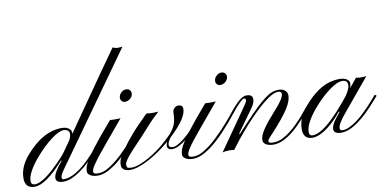

<svg xmlns="http://www.w3.org/2000/svg" viewBox="-140 -995 2431 1211"><g transform="rotate(-10 1076.0 -389.0)"><path d="M186.5 -132.8Q66.9 1 -3.9 1Q-65.9 1 -65.9 -63Q-65.9 -137.2 -4.9 -206.5Q105 -334.5 227.1 -334.5Q263.7 -334.5 281.2 -312Q286.6 -304.7 286.6 -298.3Q286.6 -292 286.4 -290.3Q286.1 -288.6 286.1 -286.1L528.3 -633.8L630.9 -778.8Q648.9 -771 664.6 -771Q680.2 -771 692.9 -772.5L229 -122.1Q200.7 -84 186.3 -61.8Q171.9 -39.6 171.9 -26.6Q171.9 -13.7 184.1 -13.7Q231.4 -13.7 291.5 -57.6Q346.7 -97.7 412.1 -177.7Q424.3 -193.4 429.2 -198.2L439.9 -189.9Q434.6 -184.6 421.1 -168.5Q407.7 -152.3 387.9 -131.3Q368.2 -110.4 343.5 -86.9Q318.8 -63.5 291 -43.9Q228 1 179.9 1Q131.8 1 132.3 -30.5Q132.8 -62 190.4 -130.9ZM44.9 -173.8Q-24.9 -88.9 -24.9 -38.1Q-24.9 -13.7 -0.5 -13.7Q43 -13.7 120.6 -84.5L160.6 -123Q195.3 -157.2 217.3 -188.5L260.7 -250.5Q272 -272.9 272 -289.1Q272 -305.2 260.3 -312.3Q248.5 -319.3 235.8 -319.3Q223.1 -319.3 203.9 -310.8Q184.6 -302.2 160.2 -284.2Q106.9 -246.1 44.9 -173.8Z M635.7 -489.3Q649.9 -503.9 666.7 -503.9Q683.6 -503.9 691.7 -494.9Q699.7 -485.8 699.7 -475.1Q699.7 -464.4 695.6 -456.1Q691.4 -447.8 684.3 -441.4Q677.2 -435.1 668.5 -431.4Q659.7 -427.7 648.4 -427.7Q637.2 -427.7 629.2 -436.3Q621.1 -444.8 621.1 -455.6Q621.1 -466.3 625 -474.6Q628.9 -482.9 635.7 -489.3ZM559.6 -102.1 603.5 -146Q623 -166.5 635.7 -181.4Q648.4 -196.3 650.9 -198.7L660.6 -189.9Q655.8 -185.1 642.3 -169.2Q628.9 -153.3 608.9 -132.1Q588.9 -110.8 564 -87.4Q539.1 -64 511.7 -44.4Q448.7 1 401.4 1Q371.1 1 353 -10Q335 -21 335 -35.2Q335 -49.3 337.9 -60.5Q340.8 -71.8 348.6 -87.4Q356.4 -103 370.4 -124Q384.3 -145 406.5 -174.3Q428.7 -203.6 460.4 -242.2L535.6 -331.1Q541.5 -329.6 559.6 -329.6H582.5Q595.2 -329.6 603 -330.6Q441.4 -137.7 421.1 -111.1Q400.9 -84.5 391.1 -69.3Q374 -43.5 374 -28.1Q374 -12.7 402.8 -12.7Q431.6 -12.7 457.3 -25.9Q482.9 -39.1 509 -58.8Q535.2 -78.6 559.6 -102.1Z M768.6 -331.5Q792 -328.6 812 -328.6Q832 -328.6 845.2 -330.1Q801.8 -291 780.3 -266.6L714.8 -194.3Q707 -185.5 694.3 -172.9L639.2 -114.3Q586.9 -57.1 586.9 -37.6Q586.9 -18.1 594.2 -14.9Q601.6 -11.7 621.3 -11.7Q641.1 -11.7 671.9 -23.2Q702.6 -34.7 734.4 -53.2Q792 -86.9 837.6 -127.2Q883.3 -167.5 899.4 -188Q915.5 -208.5 923.8 -227.5Q937.5 -258.8 937.5 -305.2Q937.5 -323.2 948.7 -334.7Q960 -346.2 976.1 -346.2Q1003.4 -346.2 1003.4 -319.3Q1003.4 -263.7 906.2 -169.4L893.1 -157.2Q862.8 -116.2 877.4 -99.6Q882.8 -94.2 897.7 -94.2Q912.6 -94.2 933.6 -106.4Q954.6 -118.7 974.9 -135.5Q995.1 -152.3 1012.2 -169.9L1039.1 -198.2L1049.3 -189.9Q949.2 -82 892.1 -82Q868.2 -82 862.1 -96.2Q856 -110.4 866.7 -133.8Q760.7 -44.9 669.4 -11.7Q635.7 1 607.9 1Q580.1 1 566.4 -10Q552.7 -21 552.7 -36.9Q552.7 -52.7 556.2 -65.7Q559.6 -78.6 569.8 -96.7Q588.4 -129.9 628.7 -180.2Q668.9 -230.5 700.2 -262.7Z M1245.6 -489.3Q1259.8 -503.9 1276.6 -503.9Q1293.5 -503.9 1301.5 -494.9Q1309.6 -485.8 1309.6 -475.1Q1309.6 -464.4 1305.4 -456.1Q1301.3 -447.8 1294.2 -441.4Q1287.1 -435.1 1278.3 -431.4Q1269.5 -427.7 1258.3 -427.7Q1247.1 -427.7 1239 -436.3Q1231 -444.8 1231 -455.6Q1231 -466.3 1234.9 -474.6Q1238.8 -482.9 1245.6 -489.3ZM1169.4 -102.1 1213.4 -146Q1232.9 -166.5 1245.6 -181.4Q1258.3 -196.3 1260.7 -198.7L1270.5 -189.9Q1265.6 -185.1 1252.2 -169.2Q1238.8 -153.3 1218.8 -132.1Q1198.7 -110.8 1173.8 -87.4Q1148.9 -64 1121.6 -44.4Q1058.6 1 1011.2 1Q981 1 962.9 -10Q944.8 -21 944.8 -35.2Q944.8 -49.3 947.8 -60.5Q950.7 -71.8 958.5 -87.4Q966.3 -103 980.2 -124Q994.1 -145 1016.4 -174.3Q1038.6 -203.6 1070.3 -242.2L1145.5 -331.1Q1151.4 -329.6 1169.4 -329.6H1192.4Q1205.1 -329.6 1212.9 -330.6Q1051.3 -137.7 1031 -111.1Q1010.7 -84.5 1001 -69.3Q983.9 -43.5 983.9 -28.1Q983.9 -12.7 1012.7 -12.7Q1041.5 -12.7 1067.1 -25.9Q1092.8 -39.1 1118.9 -58.8Q1145 -78.6 1169.4 -102.1Z M1274.4 -9.3Q1261.2 -11.7 1245.1 -11.7Q1219.2 -11.7 1199.7 -6.8L1369.1 -249Q1400.9 -293.5 1401.9 -301.8Q1403.8 -317.9 1391.6 -317.9Q1373.5 -317.9 1301.8 -228.5L1270.5 -189.9Q1266.6 -188 1262.5 -192.1Q1258.3 -196.3 1260.3 -198.2Q1274.4 -213.4 1292.2 -236.6Q1310.1 -259.8 1329.6 -281.2Q1377.4 -334.5 1409.2 -334.5Q1462.9 -334.5 1443.4 -279.3Q1439.5 -267.6 1426.3 -249L1323.7 -106.4L1326.2 -101.1Q1449.2 -235.8 1501 -279.3Q1550.3 -320.3 1574.5 -327.4Q1598.6 -334.5 1614 -334.5Q1629.4 -334.5 1640.4 -330.1Q1651.4 -325.7 1658.2 -318.8Q1670.9 -306.2 1670.7 -288.3Q1670.4 -270.5 1663.8 -252Q1657.2 -233.4 1641.6 -208Q1608.9 -155.8 1531.2 -71.8Q1499 -38.1 1497.6 -32.5Q1496.1 -26.9 1496.1 -23.9Q1496.1 -12.7 1526.1 -12.7Q1556.2 -12.7 1582.3 -25.1Q1608.4 -37.6 1633.5 -56.6Q1658.7 -75.7 1681.4 -98.4Q1704.1 -121.1 1722.2 -141.8Q1740.2 -162.6 1752.4 -178Q1764.6 -193.4 1769 -198.2L1779.3 -189.9Q1774.4 -184.6 1761.7 -168.5Q1749 -152.3 1730.2 -131.3Q1711.4 -110.4 1687.7 -86.9Q1664.1 -63.5 1637.7 -43.9Q1576.2 1 1526.4 1Q1482.4 1 1465.3 -21Q1460 -27.8 1460 -37.1Q1460 -46.4 1462.6 -58.3Q1465.3 -70.3 1475.6 -88.9Q1498.5 -128.4 1540.8 -175.8Q1583 -223.1 1596.2 -239.7Q1609.4 -256.3 1617.2 -268.6Q1631.8 -292 1631.8 -304.7Q1631.8 -322.3 1608.4 -322.3Q1560.1 -322.3 1448.7 -212.9Q1392.6 -158.2 1319.8 -68.8Z M1960.4 1Q1911.6 1 1911.6 -29.3Q1911.6 -54.2 1939.9 -91.8L1970.7 -130.9L1965.8 -132.8Q1883.8 -31.7 1811 -5.9Q1791 1 1776.4 1Q1716.3 1 1716.3 -63Q1716.3 -138.2 1776.4 -206.5Q1865.2 -310.1 1955.1 -329.1Q1981.9 -334.5 2001 -334.5Q2020 -334.5 2031 -331.8Q2042 -329.1 2050.3 -324.2Q2067.9 -313 2067.9 -296.6Q2067.9 -280.3 2062 -265.6L2109.9 -324.7Q2123 -320.8 2134.3 -320.8Q2163.1 -320.8 2175.8 -322.8L2011.2 -124.5Q1952.6 -56.2 1952.6 -28.3Q1952.6 -12.7 1971.2 -12.7Q1989.7 -12.7 2013.9 -23.9Q2038.1 -35.2 2062 -52.7Q2085.9 -70.3 2108.6 -91.8Q2131.3 -113.3 2150.6 -133.8Q2169.9 -154.3 2184.6 -171.9L2208 -198.2L2218.3 -189.9L2193.4 -161.6Q2052.7 1 1960.4 1ZM1825.2 -174.8Q1756.3 -91.3 1756.3 -38.1Q1756.3 -13.7 1778.3 -13.7Q1849.6 -13.7 1983.9 -171.4L2024.9 -220.7Q2054.2 -265.1 2054.2 -285.2Q2054.2 -319.3 2020 -319.3Q1973.6 -319.3 1886.7 -240.2Q1856.9 -212.9 1825.2 -174.8Z"/></g></svg>

Font: Pinyon Script
Style: Regular
Weight: 400
Designer: Nicole Fally
Foundry: Nicole Fally
Version: Version 1.005